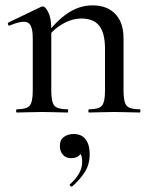

<svg xmlns="http://www.w3.org/2000/svg" viewBox="-20 -419 560 715"><path d="M312 0Q309 0 309 -6Q309 -12 312 -12Q348 -12 359.5 -25.5Q371 -39 371 -81V-238Q371 -295 350 -322.5Q329 -350 283 -350Q248 -350 212.5 -329.5Q177 -309 152 -273L148 -285Q189 -341 232.5 -370Q276 -399 324 -399Q379 -399 409.5 -367Q440 -335 440 -276V-81Q440 -39 451.5 -25.5Q463 -12 500 -12Q503 -12 503 -6Q503 0 500 0Q481 0 457 -1Q433 -2 406 -2Q379 -2 354.5 -1Q330 0 312 0ZM43 0Q40 0 40 -6Q40 -12 43 -12Q79 -12 90.5 -25.5Q102 -39 102 -81V-276Q102 -308 94.5 -323Q87 -338 69 -338Q59 -338 46 -334.5Q33 -331 16 -324Q12 -322 10 -327.5Q8 -333 11 -335L134 -394Q138 -395 140 -395Q149 -395 160 -373Q171 -351 171 -310V-81Q171 -39 182.5 -25.5Q194 -12 231 -12Q234 -12 234 -6Q234 0 231 0Q212 0 188 -1Q164 -2 137 -2Q110 -2 85.5 -1Q61 0 43 0ZM249 275Q245 277 241.5 273Q238 269 241 267Q262 248 274 227.5Q286 207 286 184Q286 162 279 153.5Q272 145 262 142L283 132Q285 151 274.5 160.5Q264 170 245 170Q226 170 214.5 157.5Q203 145 203 125Q203 101 218.5 90.5Q234 80 254 80Q284 80 299 100Q314 120 314 155Q314 193 296 221.5Q278 250 249 275Z"/></svg>

Font: Cormorant Garamond Light Medium
Style: Regular
Weight: 500
Version: Version 4.001